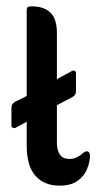

<svg xmlns="http://www.w3.org/2000/svg" viewBox="-20 -576 303 604"><path d="M64 -193 29 -174Q25 -172 20.5 -174Q16 -176 16 -180V-237Q16 -250 28 -256L64 -274V-544Q64 -556 75 -556H80Q118 -556 138.5 -536.5Q159 -517 159 -472V-327L207 -353Q212 -355 215.5 -353Q219 -351 219 -346V-289Q219 -276 208 -271L159 -245V-128Q159 -76 198 -76Q212 -76 222 -81Q232 -86 242 -95Q244 -97 247 -98.5Q250 -100 253 -100Q258 -100 260.5 -96Q263 -92 263 -87Q263 -67 254 -44.5Q245 -22 224 -7Q203 8 167 8Q119 8 91.5 -23Q64 -54 64 -119Z"/></svg>

Font: Zain
Style: Bold
Weight: 700
Designer: Zain,Boutros
Foundry: Mobile Telecommunications Company (Zain), 2024
Version: Version 1.50; ttfautohint (v1.8.4)